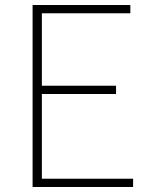

<svg xmlns="http://www.w3.org/2000/svg" viewBox="-20 -746 602 766"><path d="M110 0V-726H500V-693H147V-404H443V-371H147V-33H511V0Z"/></svg>

Font: Noto Sans KR Thin
Style: Regular
Weight: 100
Designer: Ryoko NISHIZUKA 西塚涼子 (kana, bopomofo & ideographs); Paul D. Hunt (Latin, Greek & Cyrillic); Sandoll Communications 산돌커뮤니
Foundry: Adobe
Version: Version 2.004-H2;hotconv 1.0.118;makeotfexe 2.5.65603